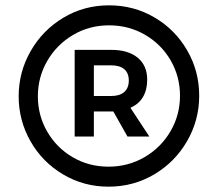

<svg xmlns="http://www.w3.org/2000/svg" viewBox="-20 -709 785 720"><path d="M727 -350Q727 -259 682 -180.5Q637 -102 559 -55.5Q481 -9 387 -9Q294 -9 216.5 -55Q139 -101 94.5 -179Q50 -257 50 -348Q50 -439 95 -517.5Q140 -596 217.5 -642.5Q295 -689 389 -689Q482 -689 559.5 -643.5Q637 -598 682 -520Q727 -442 727 -350ZM655 -350Q655 -422 620 -482.5Q585 -543 524 -578.5Q463 -614 389 -614Q315 -614 254 -578Q193 -542 157.5 -481Q122 -420 122 -348Q122 -276 157 -215.5Q192 -155 252.5 -119.5Q313 -84 387 -84Q461 -84 522.5 -120Q584 -156 619.5 -217Q655 -278 655 -350ZM469 -305 540 -197H458L405 -291H397H332V-197H260V-522H397Q461 -522 496.5 -492.5Q532 -463 532 -410Q532 -372 516 -345Q500 -318 469 -305ZM332 -349H397Q429 -349 446 -364Q463 -379 463 -407Q463 -435 446 -449.5Q429 -464 397 -464H332Z"/></svg>

Font: Gontserrat SemiBold
Style: Italic
Weight: 600
Italic angle: -11.3°
Designer: Julieta Ulanovsky
Foundry: Julieta Ulanovsky
Version: Version 6.001